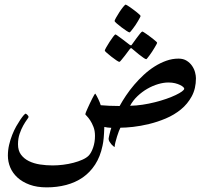

<svg xmlns="http://www.w3.org/2000/svg" viewBox="-20 -560 900 833"><path d="M830.1 -220.7Q830.1 -175.8 812 -142.3Q793.9 -108.9 764.9 -85.2Q735.8 -61.5 699.5 -46.1Q663.1 -30.8 626.7 -22Q590.3 -13.2 557.4 -9.5Q524.4 -5.9 502.4 -5.9Q500 -1.5 495.8 9Q491.7 19.5 487.8 32.2Q483.9 44.9 480.7 57.4Q477.5 69.8 477.5 77.6Q476.1 77.6 471.7 74.2Q467.3 70.8 462.9 65.7Q458.5 60.5 454.8 54.2Q451.2 47.9 451.2 42Q451.2 40 452.4 34.4Q453.6 28.8 455.3 21.7Q457 14.6 459 7.3Q460.9 0 462.9 -5.4Q454.6 -5.9 446.3 -6.8Q438 -7.8 432.6 -9.3Q431.6 20 429.9 38.6Q428.2 57.1 424.8 72.3Q415 119.6 392.8 153.8Q370.6 188 338.9 210Q307.1 231.9 267.3 242.4Q227.5 252.9 182.6 252.9Q140.1 252.9 108.4 241.2Q76.7 229.5 55.7 210.2Q34.7 190.9 24.4 166.3Q14.2 141.6 14.2 115.2Q14.2 91.3 19.5 68.4Q24.9 45.4 33 25.1Q41 4.9 50.5 -12Q60.1 -28.8 68.4 -41Q76.7 -53.2 82.8 -60.1Q88.9 -66.9 89.8 -66.9Q93.8 -66.9 98.9 -61.5Q104 -56.2 104 -52.7Q104 -50.3 96.9 -40.8Q89.8 -31.2 81.1 -15.9Q72.3 -0.5 65.2 20.3Q58.1 41 58.1 65.9Q58.1 93.3 71 110.8Q84 128.4 105.2 138.9Q126.5 149.4 153.6 153.6Q180.7 157.7 208.5 157.7Q230 157.7 253.7 154.8Q277.3 151.9 298.8 146.2Q320.3 140.6 337.6 132.8Q355 125 364.7 115.2Q376 103.5 384 80.3Q392.1 57.1 392.1 29.3Q392.1 7.3 385.5 -9.5Q378.9 -26.4 371.1 -38.1Q363.3 -49.8 356.7 -56.4Q350.1 -63 350.1 -64.5Q350.1 -66.4 353 -73.7Q356 -81.1 360.4 -90.8Q364.7 -100.6 370.1 -111.8Q375.5 -123 380.1 -132.3Q384.8 -141.6 388.4 -147.7Q392.1 -153.8 393.6 -153.8Q396.5 -149.4 399.9 -143.1Q403.3 -136.7 406.7 -129.6Q410.2 -122.6 412.8 -115.7Q415.5 -108.9 417 -103.5Q431.6 -102.1 454.1 -101.1Q476.6 -100.1 499 -100.1Q510.7 -121.6 526.6 -145.3Q542.5 -168.9 562 -191.9Q581.5 -214.8 603.8 -235.4Q626 -255.9 650.6 -271.5Q675.3 -287.1 701.4 -296.4Q727.5 -305.7 754.4 -305.7Q775.4 -305.7 789.8 -296.6Q804.2 -287.6 813.2 -274.4Q822.3 -261.2 826.2 -246.6Q830.1 -231.9 830.1 -220.7ZM779.3 -175.3Q779.3 -178.2 774.7 -182.6Q770 -187 761 -191.4Q752 -195.8 739.3 -199Q726.6 -202.1 710.4 -202.1Q689.9 -202.1 666 -195.1Q642.1 -188 619.1 -174.8Q596.2 -161.6 576.4 -142.8Q556.6 -124 544.4 -101.1Q570.8 -101.6 598.4 -105.7Q626 -109.9 652.1 -116.5Q678.2 -123 701.4 -131.1Q724.6 -139.2 741.9 -147.5Q759.3 -155.8 769.3 -163.1Q779.3 -170.4 779.3 -175.3ZM477.1 -468.8Q477.1 -471.7 483.4 -483.2Q489.7 -494.6 498 -507.3Q506.3 -520 514.4 -530Q522.5 -540 525.4 -540Q526.4 -540 531.7 -536.9Q537.1 -533.7 544.2 -528.8Q551.3 -523.9 559.3 -517.8Q567.4 -511.7 574.2 -506.3Q581.1 -501 585.4 -496.6Q589.8 -492.2 589.8 -490.7Q589.8 -488.8 586.7 -482.9Q583.5 -477.1 578.9 -469Q574.2 -460.9 568.4 -452.1Q562.5 -443.4 557.1 -436.3Q551.8 -429.2 547.6 -424.3Q543.5 -419.4 542 -419.4Q539.1 -419.4 528.6 -426.3Q518.1 -433.1 506.6 -441.9Q495.1 -450.7 486.1 -458.5Q477.1 -466.3 477.1 -468.8ZM498 -291.5Q495.1 -291.5 484.9 -298.3Q474.6 -305.2 463.4 -314Q452.1 -322.8 443.4 -330.6Q434.6 -338.4 434.6 -340.3Q434.6 -343.3 440.9 -354.5Q447.3 -365.7 455.3 -378.2Q463.4 -390.6 470.9 -400.6Q478.5 -410.6 481 -410.6Q482.4 -410.6 492.2 -403.6Q502 -396.5 513.2 -388.2L542.5 -365.7Q545.9 -363.3 548.8 -363.3Q550.3 -363.3 552.7 -367.2Q564 -382.3 572.8 -395Q580.6 -405.8 587.9 -414.6Q595.2 -423.3 597.7 -423.3Q598.6 -423.3 603.8 -420.2Q608.9 -417 616.2 -411.9Q623.5 -406.7 631.3 -400.9Q639.2 -395 646 -389.6Q652.8 -384.3 657.2 -380.1Q661.6 -376 661.6 -374.5Q661.6 -372.6 658.4 -366.7Q655.3 -360.8 650.4 -352.8Q645.5 -344.7 639.9 -335.9Q634.3 -327.1 628.9 -320.1Q623.5 -313 619.6 -308.1Q615.7 -303.2 614.7 -303.2Q610.8 -303.2 601.3 -310.1Q591.8 -316.9 581.1 -325.2Q568.4 -335 554.2 -347.7Q551.3 -351.1 548.8 -351.1Q545.9 -351.1 542.5 -346.2L522 -318.8Q513.7 -308.6 506.8 -300Q500 -291.5 498 -291.5Z"/></svg>

Font: Scheherazade
Style: Bold
Weight: 700
Version: Version 2.100 (build 932/914)